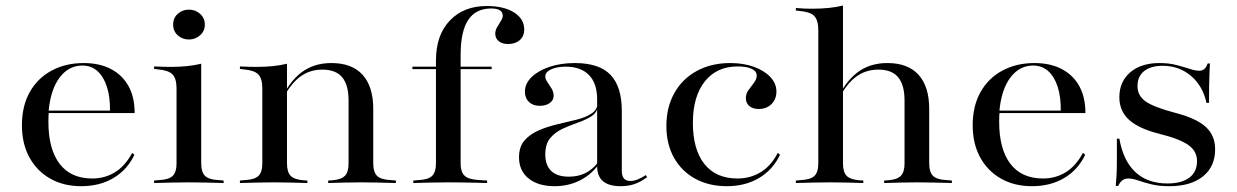

<svg xmlns="http://www.w3.org/2000/svg" viewBox="-20 -652 4406 684"><path d="M269.4 11.3Q206.5 11.3 158.9 -15.7Q111.3 -42.7 84.7 -91.5Q58.1 -140.3 58.1 -205.6Q58.1 -274.2 85.9 -323.8Q113.7 -373.4 163.7 -400.4Q213.7 -427.4 278.2 -427.4Q334.7 -427.4 375.4 -406Q416.1 -384.7 437.9 -345.2Q459.7 -305.6 459.7 -249.2H116.9L116.1 -258.1H371.8Q372.6 -306.5 360.9 -342.7Q349.2 -379 327 -398.8Q304.8 -418.5 273.4 -418.5Q225 -418.5 192.7 -376.2Q160.5 -333.9 153.2 -256.5L154 -254.8Q153.2 -246.8 152.8 -237.9Q152.4 -229 152.4 -218.5Q152.4 -121 192.3 -68.5Q232.3 -16.1 308.9 -16.1Q353.2 -16.1 389.5 -38.3Q425.8 -60.5 450.8 -107.3L458.9 -100.8Q433.9 -47.6 384.7 -18.1Q335.5 11.3 269.4 11.3Z M608.9 -207.3V-337.1Q608.9 -371.8 594.8 -386.7Q580.6 -401.6 542.7 -404.8L529 -406.5V-415.3Q549.2 -414.5 561.7 -414.1Q574.2 -413.7 587.9 -413.7Q619.4 -413.7 646.8 -416.5Q674.2 -419.4 696.8 -425V-415.3V-207.3ZM652.4 -2.4Q620.2 -2.4 591.5 -1.6Q562.9 -0.8 529 0V-8.9L547.6 -10.5Q581.5 -12.1 595.2 -25.4Q608.9 -38.7 608.9 -70.2V-207.3H696.8V-70.2Q696.8 -38.7 710.5 -25.4Q724.2 -12.1 758.1 -10.5L776.6 -8.9V0Q742.7 -0.8 714.1 -1.6Q685.5 -2.4 652.4 -2.4ZM653.2 -511.3Q629.8 -511.3 613.3 -526.2Q596.8 -541.1 596.8 -564.5Q596.8 -587.9 613.3 -602.8Q629.8 -617.7 653.2 -617.7Q675.8 -617.7 692.7 -602.8Q709.7 -587.9 709.7 -564.5Q709.7 -541.1 692.7 -526.2Q675.8 -511.3 653.2 -511.3Z M958.1 -2.4Q925.8 -2.4 897.2 -1.6Q868.5 -0.8 834.7 0V-8.9L853.2 -10.5Q887.1 -12.1 900.8 -25.4Q914.5 -38.7 914.5 -70.2V-207.3H1002.4V-70.2Q1002.4 -38.7 1015.7 -25.4Q1029 -12.1 1061.3 -9.7L1075 -8.9V0Q1042.7 -0.8 1015.7 -1.6Q988.7 -2.4 958.1 -2.4ZM914.5 -207.3V-337.1Q914.5 -371.8 900.4 -386.7Q886.3 -401.6 848.4 -404.8L834.7 -406.5V-415.3Q854.8 -414.5 867.3 -414.1Q879.8 -413.7 893.5 -413.7Q925 -413.7 952.4 -416.5Q979.8 -419.4 1002.4 -425V-415.3V-207.3ZM1221.8 -207.3V-293.5Q1221.8 -349.2 1199.2 -376.6Q1176.6 -404 1128.2 -404Q1079.8 -404 1044 -374.6Q1008.1 -345.2 979 -283.1L977.4 -289.5Q1008.9 -359.7 1053.2 -393.5Q1097.6 -427.4 1160.5 -427.4Q1233.9 -427.4 1271.8 -385.5Q1309.7 -343.5 1309.7 -263.7V-207.3ZM1266.1 -2.4Q1235.5 -2.4 1208.5 -1.6Q1181.5 -0.8 1149.2 0V-8.9L1162.9 -9.7Q1195.2 -12.1 1208.5 -25.4Q1221.8 -38.7 1221.8 -70.2V-207.3H1309.7V-70.2Q1309.7 -38.7 1323.4 -25.4Q1337.1 -12.1 1371 -10.5L1390.3 -8.9V0Q1355.6 -0.8 1327 -1.6Q1298.4 -2.4 1266.1 -2.4Z M1449.2 -405.6V-414.5H1731.5V-405.6ZM1576.6 -2.4Q1544.4 -2.4 1515.7 -1.6Q1487.1 -0.8 1452.4 0V-8.9L1471.8 -10.5Q1505.6 -12.1 1519.4 -25.4Q1533.1 -38.7 1533.1 -70.2V-207.3H1621V-70.2Q1621 -49.2 1627.4 -36.3Q1633.9 -23.4 1648.4 -17.7Q1662.9 -12.1 1687.9 -10.5L1715.3 -8.9V0Q1690.3 -0.8 1667.7 -1.2Q1645.2 -1.6 1623 -2Q1600.8 -2.4 1576.6 -2.4ZM1533.1 -207.3V-436.3Q1533.1 -527.4 1582.7 -579Q1632.3 -630.6 1713.7 -630.6Q1775 -630.6 1811.3 -607.7Q1847.6 -584.7 1847.6 -546.8Q1847.6 -523.4 1831.9 -509.3Q1816.1 -495.2 1790.3 -495.2Q1769.4 -495.2 1756.9 -505.2Q1744.4 -515.3 1744.4 -531.5Q1744.4 -544.4 1751.2 -555.6Q1758.1 -566.9 1764.5 -577.4Q1771 -587.9 1771 -596Q1771 -621.8 1729.8 -621.8Q1675 -621.8 1648 -581Q1621 -540.3 1621 -456.5V-207.3Z M2107.3 -207.3V-298.4Q2107.3 -354.8 2078.2 -384.7Q2049.2 -414.5 1995.2 -414.5Q1963.7 -414.5 1943.1 -404.8Q1922.6 -395.2 1922.6 -379.8Q1922.6 -370.2 1930.2 -359.3Q1937.9 -348.4 1945.2 -336.3Q1952.4 -324.2 1952.4 -310.5Q1952.4 -295.2 1938.7 -285.1Q1925 -275 1902.4 -275Q1879 -275 1864.5 -288.7Q1850 -302.4 1850 -325Q1850 -354 1873.4 -377Q1896.8 -400 1937.1 -413.7Q1977.4 -427.4 2027.4 -427.4Q2115.3 -427.4 2155.2 -385.1Q2195.2 -342.7 2195.2 -257.3V-207.3ZM1955.6 11.3Q1897.6 11.3 1863.3 -16.1Q1829 -43.5 1829 -91.9Q1829 -129.8 1849.2 -152.4Q1869.4 -175 1900.8 -188.3Q1932.3 -201.6 1967.3 -209.7Q2002.4 -217.7 2034.7 -225.8Q2066.9 -233.9 2087.5 -247.6Q2108.1 -261.3 2108.9 -283.9L2109.7 -268.5Q2104 -247.6 2083.5 -235.5Q2062.9 -223.4 2035.9 -214.1Q2008.9 -204.8 1983.1 -192.7Q1957.3 -180.6 1939.9 -159.7Q1922.6 -138.7 1922.6 -101.6Q1922.6 -63.7 1943.5 -43.1Q1964.5 -22.6 2006.5 -22.6Q2038.7 -22.6 2064.1 -34.7Q2089.5 -46.8 2110.5 -73.4V-62.9Q2082.3 -26.6 2042.7 -7.7Q2003.2 11.3 1955.6 11.3ZM2195.2 -43.5Q2195.2 -25 2202.8 -16.1Q2210.5 -7.3 2225.8 -7.3Q2237.9 -7.3 2251.2 -12.5Q2264.5 -17.7 2280.6 -28.2L2285.5 -21Q2262.9 -4 2240.7 3.6Q2218.5 11.3 2191.1 11.3Q2149.2 11.3 2128.2 -6.5Q2107.3 -24.2 2107.3 -59.7V-207.3H2195.2Z M2569.4 11.3Q2505.6 11.3 2456.9 -15.3Q2408.1 -41.9 2381 -90.3Q2354 -138.7 2354 -203.2Q2354 -270.2 2382.7 -321Q2411.3 -371.8 2462.9 -399.6Q2514.5 -427.4 2581.5 -427.4Q2628.2 -427.4 2665.3 -414.1Q2702.4 -400.8 2724.2 -377.8Q2746 -354.8 2746 -325.8Q2746 -298.4 2728.2 -281Q2710.5 -263.7 2683.1 -263.7Q2662.1 -263.7 2649.6 -274.2Q2637.1 -284.7 2637.1 -302.4Q2637.1 -318.5 2646.8 -331.5Q2656.5 -344.4 2666.1 -357.3Q2675.8 -370.2 2675.8 -383.1Q2675.8 -398.4 2657.7 -406.9Q2639.5 -415.3 2608.1 -415.3Q2533.1 -415.3 2490.7 -361.7Q2448.4 -308.1 2448.4 -214.5Q2448.4 -119.4 2489.5 -67.7Q2530.6 -16.1 2607.3 -16.1Q2652.4 -16.1 2689.5 -38.3Q2726.6 -60.5 2750.8 -107.3L2758.9 -100.8Q2733.1 -46.8 2683.9 -17.7Q2634.7 11.3 2569.4 11.3Z M2938.7 -2.4Q2906.5 -2.4 2877.8 -1.6Q2849.2 -0.8 2815.3 0V-8.9L2833.9 -10.5Q2867.7 -12.1 2881.5 -25.4Q2895.2 -38.7 2895.2 -70.2V-207.3H2983.1V-70.2Q2983.1 -38.7 2996.4 -25.4Q3009.7 -12.1 3041.9 -9.7L3055.6 -8.9V0Q3023.4 -0.8 2996.4 -1.6Q2969.4 -2.4 2938.7 -2.4ZM3202.4 -207.3V-293.5Q3202.4 -349.2 3179.8 -376.6Q3157.3 -404 3108.9 -404Q3060.5 -404 3024.6 -374.6Q2988.7 -345.2 2959.7 -283.1L2958.1 -289.5Q2989.5 -359.7 3033.9 -393.5Q3078.2 -427.4 3141.1 -427.4Q3214.5 -427.4 3252.4 -385.5Q3290.3 -343.5 3290.3 -263.7V-207.3ZM3246.8 -2.4Q3216.1 -2.4 3189.1 -1.6Q3162.1 -0.8 3129.8 0V-8.9L3143.5 -9.7Q3175.8 -12.1 3189.1 -25.4Q3202.4 -38.7 3202.4 -70.2V-207.3H3290.3V-70.2Q3290.3 -38.7 3304 -25.4Q3317.7 -12.1 3351.6 -10.5L3371 -8.9V0Q3336.3 -0.8 3307.7 -1.6Q3279 -2.4 3246.8 -2.4ZM2895.2 -207.3V-544.4Q2895.2 -579.8 2881 -594.8Q2866.9 -609.7 2829 -612.9L2815.3 -614.5V-623.4Q2835.5 -621.8 2848 -621.4Q2860.5 -621 2874.2 -621Q2905.6 -621 2933.1 -623.8Q2960.5 -626.6 2983.1 -632.3V-623.4V-207.3Z M3656.5 11.3Q3593.5 11.3 3546 -15.7Q3498.4 -42.7 3471.8 -91.5Q3445.2 -140.3 3445.2 -205.6Q3445.2 -274.2 3473 -323.8Q3500.8 -373.4 3550.8 -400.4Q3600.8 -427.4 3665.3 -427.4Q3721.8 -427.4 3762.5 -406Q3803.2 -384.7 3825 -345.2Q3846.8 -305.6 3846.8 -249.2H3504L3503.2 -258.1H3758.9Q3759.7 -306.5 3748 -342.7Q3736.3 -379 3714.1 -398.8Q3691.9 -418.5 3660.5 -418.5Q3612.1 -418.5 3579.8 -376.2Q3547.6 -333.9 3540.3 -256.5L3541.1 -254.8Q3540.3 -246.8 3539.9 -237.9Q3539.5 -229 3539.5 -218.5Q3539.5 -121 3579.4 -68.5Q3619.4 -16.1 3696 -16.1Q3740.3 -16.1 3776.6 -38.3Q3812.9 -60.5 3837.9 -107.3L3846 -100.8Q3821 -47.6 3771.8 -18.1Q3722.6 11.3 3656.5 11.3Z M4146 11.3Q4108.1 11.3 4081 4.4Q4054 -2.4 4034.3 -9.3Q4014.5 -16.1 3999.2 -16.1Q3975 -16.1 3963.7 10.5H3954.8Q3956.5 -7.3 3957.7 -27.8Q3958.9 -48.4 3958.9 -79.4Q3958.9 -110.5 3958.9 -158.1H3967.7Q3981.5 -79 4025 -38.7Q4068.5 1.6 4138.7 1.6Q4189.5 1.6 4216.9 -19Q4244.4 -39.5 4244.4 -78.2Q4244.4 -113.7 4213.3 -135.5Q4182.3 -157.3 4111.3 -175Q4037.1 -193.5 4002.4 -225Q3967.7 -256.5 3967.7 -305.6Q3967.7 -361.3 4006.5 -394.4Q4045.2 -427.4 4110.5 -427.4Q4143.5 -427.4 4170.2 -420.6Q4196.8 -413.7 4217.3 -406.9Q4237.9 -400 4252.4 -400Q4262.9 -400 4270.2 -406Q4277.4 -412.1 4282.3 -425.8H4290.3Q4289.5 -408.9 4288.7 -389.9Q4287.9 -371 4287.5 -346Q4287.1 -321 4287.1 -285.5H4278.2Q4264.5 -346.8 4222.2 -382.3Q4179.8 -417.7 4121.8 -417.7Q4079.8 -417.7 4056 -398.8Q4032.3 -379.8 4032.3 -345.2Q4032.3 -311.3 4061.3 -290.7Q4090.3 -270.2 4166.9 -250Q4241.9 -230.6 4275.4 -200Q4308.9 -169.4 4308.9 -120.2Q4308.9 -58.1 4265.3 -23.4Q4221.8 11.3 4146 11.3Z"/></svg>

Font: Playfair 144pt SemiExpanded Medium
Style: Regular
Weight: 500
Width: 6
Designer: Claus Eggers Sørensen
Foundry: Claus Eggers Sørensen
Version: Version 2.203